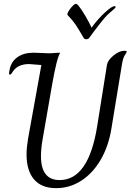

<svg xmlns="http://www.w3.org/2000/svg" viewBox="-20 -968 691 998"><path d="M118 -165Q118 -200 126 -248L195 -630Q190 -630 170 -632Q134 -635 131 -635Q74 -635 48 -598Q46 -595 41 -587.5Q36 -580 32 -580Q27 -580 27 -589Q27 -591 30 -606Q38 -648 71 -671Q104 -694 153 -694L186 -693Q214 -691 231 -691Q249 -691 269 -693L293 -694Q275 -667 250 -523L202 -247Q193 -198 193 -156Q193 -32 290 -32Q440 -32 485 -311L536 -631Q540 -655 570 -679.5Q600 -704 626 -704Q639 -704 639 -699Q639 -697 629 -681.5Q619 -666 614 -634L559 -299Q544 -207 503 -137Q462 -67 402 -28.5Q342 10 272 10Q196 10 157 -35.5Q118 -81 118 -165ZM387 -940Q402 -922 423.5 -885.5Q445 -849 456 -824L467 -839Q492 -872 526.5 -904Q561 -936 576 -936Q581 -936 581 -932Q581 -928 574 -922Q541 -895 523 -874Q505 -853 468 -804L446 -774Q440 -764 429 -764Q421 -764 418 -767Q415 -770 409 -781Q387 -819 372.5 -840.5Q358 -862 332 -889Q328 -893 333.5 -904.5Q339 -916 351 -930Q367 -948 374 -948Q380 -948 387 -940Z"/></svg>

Font: Charm
Style: Regular
Weight: 400
Designer: Katatrad Aksorn Co.,Ltd.
Foundry: Cadson Demak Co.,Ltd.
Version: Version 1.001